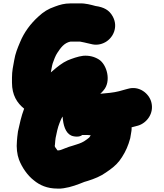

<svg xmlns="http://www.w3.org/2000/svg" viewBox="-20 -823 958 1122"><path d="M566 -275C573.3 -281.7 579.7 -288.3 585 -295C631.7 -347.6 605.1 -446.7 557 -476C529.7 -492.7 499.3 -499.7 466 -497C436 -493.5 400.5 -480.5 375 -470C344.6 -456.5 314 -431.8 289 -410C285 -407.3 281 -404 277 -400C280.1 -413.2 283.3 -438.9 288 -453C294.2 -470.7 304.2 -498.5 315 -514C333.5 -541.8 353.6 -572.3 392 -580H447L467 -576C469 -575.3 470.7 -575 472 -575C479.2 -572.6 503.4 -568.2 511 -566C540.3 -558 568.5 -561.5 595.5 -576.5C641.4 -602 672.7 -666 638.5 -727.5C617.7 -765 586.5 -781.1 538 -788C512.2 -795 478.3 -804.4 447 -803H390C356.9 -803 329.9 -795.5 302 -785C259.8 -770.4 234.7 -754.4 203 -725C159.3 -685.2 121 -635.1 97 -576C82.1 -540.9 69.5 -510.2 63 -471C56.8 -436.1 50 -408.8 50 -369V-340C50 -267.2 79.8 -221 121 -188C120.3 -186.7 120 -185.7 120 -185C104.9 -145.8 94.1 -97.4 85 -55L81 -23C80.3 -15.7 79.7 -8 79 0C75 40.2 79.9 80 91 110C108.7 156.1 141.4 203 178 231C211 258.5 254.9 279 315 279C327.7 279.7 340 279 352 277C395.5 270.8 435.8 254.9 473 240L493 234C532.3 221.7 568.5 206.8 599 185L619 171C648.5 150.4 673.7 126.5 693 95C714.7 61.2 729.2 28.4 741 -15L745 -39C747.2 -52 750 -63.8 749 -79C757.7 -81.7 765.3 -83.7 772 -85L787 -89C836.6 -103.7 882.3 -159.9 864 -227C850.5 -276.7 793.8 -323.7 727 -304L712 -300C702 -297.3 690 -294 676 -290C645.2 -281.8 602.7 -278.1 566 -275ZM301 35C301 32.3 300.7 29.7 300 27C300 25.7 300.3 24.3 301 23L303 -1L305 -17C310.5 -44.6 317.4 -78.9 328 -104.5C333.1 -116.7 338.3 -131.7 346 -142C349 -92.5 362.2 -46.6 396 -31C413.2 -23.1 447 -21 460 -34H492C496 -34 500.3 -33.7 505 -33H510C506.8 -27.6 504.8 -22.8 501 -19C484.9 -5.5 464.6 8.8 443 16L428 21C419.3 23.7 411 26.3 403 29L383 35C374.3 37.7 366.3 40.7 359 44C348.4 47.2 333.8 56 320 56H316C312.3 51.4 304.6 40.3 301 35Z"/></svg>

Font: Smoothie
Style: Blk
Weight: 900
Foundry: Cannot Into Space Fonts
Version: Version 0.8